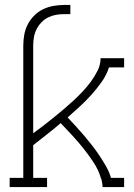

<svg xmlns="http://www.w3.org/2000/svg" viewBox="-20 -755 540 775"><path d="M19 0V-37H74V-571Q74 -593 78 -615Q82 -637 92 -656.5Q102 -676 118 -692Q134 -708 153.5 -717.5Q173 -727 195 -731Q217 -735 239 -735H264V-698H239Q222 -698 205.5 -695Q189 -692 174 -684.5Q159 -677 147 -664.5Q135 -652 127.5 -637Q120 -622 117 -605Q114 -588 114 -571V-217Q135 -232 155.5 -248Q176 -264 196.5 -280.5Q217 -297 237 -314Q257 -331 276 -348.5Q295 -366 313 -385Q331 -404 346.5 -425Q362 -446 374 -470Q386 -494 386 -520H481V-483H420Q410 -452 390.5 -424.5Q371 -397 349 -372.5Q327 -348 302.5 -325.5Q278 -303 253 -281Q270 -263 287 -244.5Q304 -226 320.5 -206.5Q337 -187 352.5 -167Q368 -147 382 -126Q396 -105 408.5 -83Q421 -61 428 -37H481V0H394Q394 -8 392.5 -16.5Q391 -25 389 -33L386 -37H387Q377 -70 358 -99Q339 -128 317.5 -155Q296 -182 272.5 -207.5Q249 -233 225 -258Q198 -235 170 -213Q142 -191 114 -169V-37H170V0Z"/></svg>

Font: Iosevka Curly Slab Extralight
Style: Regular
Weight: 200
Monospace: yes
Designer: Belleve Invis
Foundry: Belleve Invis
Version: Version 22.1.2; ttfautohint (v1.8.4)